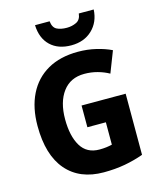

<svg xmlns="http://www.w3.org/2000/svg" viewBox="-136 -1039 948 1144"><g transform="rotate(-15 337.5 -466.5)"><path d="M335 -409H607V-32Q552 -12 491.5 -1Q431 10 361 10Q213 10 131.5 -84.5Q50 -179 50 -359Q50 -471 90.5 -553Q131 -635 208.5 -679.5Q286 -724 397 -724Q454 -724 507 -711.5Q560 -699 601 -679L550 -548Q518 -566 479.5 -576.5Q441 -587 399 -587Q313 -587 266 -524Q219 -461 219 -355Q219 -251 256 -189.5Q293 -128 371 -128Q394 -128 413.5 -130.5Q433 -133 449 -137V-275H335ZM553 -943Q549 -866 499 -818.5Q449 -771 370 -771Q289 -771 241.5 -816.5Q194 -862 191 -943H281Q285 -904 309 -891.5Q333 -879 371 -879Q403 -879 430 -892Q457 -905 461 -943Z"/></g></svg>

Font: Noto Sans Kannada SemiCondensed ExtraBold
Style: Regular
Weight: 800
Width: 4
Designer: Jelle Bosma - Monotype Design Team
Foundry: Monotype Imaging Inc.
Version: Version 2.005; ttfautohint (v1.8.4.7-5d5b)